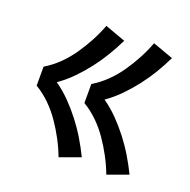

<svg xmlns="http://www.w3.org/2000/svg" viewBox="-98 -692 696 703"><g transform="rotate(20 250.0 -340.0)"><path d="M387 -84Q375 -116 358.5 -147Q342 -178 322 -207Q302 -236 277 -260.5Q252 -285 222 -303V-377Q252 -395 277 -419.5Q302 -444 322 -473Q342 -502 358.5 -533Q375 -564 387 -596L467 -567Q451 -534 432 -502.5Q413 -471 390.5 -442Q368 -413 342.5 -387Q317 -361 287 -340Q317 -319 342.5 -293Q368 -267 390.5 -238Q413 -209 432 -177.5Q451 -146 467 -113ZM201 -84Q189 -116 172.5 -147Q156 -178 136 -207Q116 -236 91 -260.5Q66 -285 36 -303V-377Q66 -395 91 -419.5Q116 -444 136 -473Q156 -502 172.5 -533Q189 -564 201 -596L281 -567Q265 -534 246 -502.5Q227 -471 204.5 -442Q182 -413 156.5 -387Q131 -361 101 -340Q131 -319 156.5 -293Q182 -267 204.5 -238Q227 -209 246 -177.5Q265 -146 281 -113Z"/></g></svg>

Font: Iosevka Slab
Style: Bold
Weight: 700
Monospace: yes
Designer: Belleve Invis
Foundry: Belleve Invis
Version: Version 11.1.1; ttfautohint (v1.8.3)